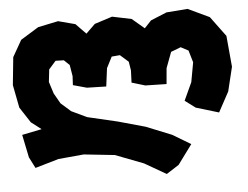

<svg xmlns="http://www.w3.org/2000/svg" viewBox="-49 -559 1024 793"><g transform="rotate(-5 463.0 -162.0)"><path d="M73.2 101.6 170.9 73.2 276.4 63.5 404.3 77.1 521.5 122.1 611.3 173.8 663.1 140.6 722.7 59.6 647.5 14.6 541 -28.3 428.7 -59.6 303.7 -88.9 240.2 -119.1 199.2 -155.3 174.8 -198.2 159.2 -247.1 165 -298.8 194.3 -332 228.5 -331.1 251 -309.6 258.8 -262.7 256.8 -225.6 313.5 -210 393.6 -208 403.3 -283.2 426.8 -329.1 460.9 -332 495.1 -301.8 501 -265.6 499 -214.8 554.7 -198.2 642.6 -196.3 648.4 -261.7 672.9 -327.1 713.9 -342.8 745.1 -326.2 759.8 -276.4 745.1 -195.3 710.9 -121.1 753.9 -88.9 848.6 -60.5 893.6 -143.6 918 -244.1 906.2 -373 844.7 -456.1 755.9 -498 668 -491.2 601.6 -463.9 573.2 -433.6 522.5 -476.6 442.4 -493.2 369.1 -469.7 331.1 -432.6 289.1 -475.6 218.8 -494.1 134.8 -476.6 60.5 -430.7 21.5 -362.3 9.8 -247.1 28.3 -152.3 70.3 -87.9 112.3 -55.7 30.3 -39.1 49.8 55.7Z"/></g></svg>

Font: MaokenAssortedSans-TC
Style: Regular
Weight: 500
Version: Version 0.83